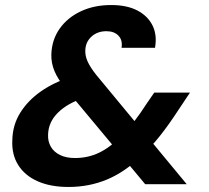

<svg xmlns="http://www.w3.org/2000/svg" viewBox="-20 -732 829 763"><path d="M557 0 242 -378Q210 -417 196.5 -449.5Q183 -482 184 -516Q186 -574 217 -618Q248 -662 301 -687Q354 -712 422 -712Q484 -712 525.5 -690.5Q567 -669 586 -631Q605 -593 596 -542H463Q468 -572 451 -590Q434 -608 403 -608Q367 -608 343.5 -586.5Q320 -565 319 -532Q318 -510 328.5 -487Q339 -464 362 -435L722 0ZM252 11Q181 11 130 -11.5Q79 -34 52.5 -76Q26 -118 29 -175Q30 -235 60.5 -284Q91 -333 143.5 -369.5Q196 -406 263 -426L319 -443L365 -358L315 -343Q250 -323 211 -285Q172 -247 171 -196Q170 -170 182 -149Q194 -128 218.5 -116Q243 -104 278 -104Q330 -104 374.5 -125.5Q419 -147 464 -193Q488 -217 512.5 -248.5Q537 -280 562 -319L593 -364H735L689 -295Q652 -238 616 -192.5Q580 -147 542 -112Q476 -48 405 -18.5Q334 11 252 11Z"/></svg>

Font: DM Sans 16pt ExtraBold
Style: Italic
Weight: 800
Italic angle: -10°
Version: Version 4.004;gftools[0.9.30]